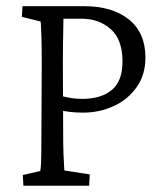

<svg xmlns="http://www.w3.org/2000/svg" viewBox="-20 -593 528 613"><path d="M54.7 0 52.7 -34.2 108.4 -46.9Q109.4 -50.8 110.4 -62Q111.3 -73.2 111.8 -102.1Q112.3 -130.9 112.3 -183.6L113.3 -393.6Q113.3 -445.3 112.3 -472.7Q111.3 -500 110.8 -510.7Q110.4 -521.5 109.4 -524.4L49.8 -539.1L51.8 -573.2H249Q338.9 -573.2 391.6 -530.8Q444.3 -488.3 444.3 -409.2Q444.3 -354.5 416.5 -314.9Q388.7 -275.4 343.3 -254.4Q297.9 -233.4 245.1 -233.4Q222.7 -233.4 202.6 -235.8Q182.6 -238.3 166 -241.2V-289.1Q191.4 -282.2 208.5 -279.8Q225.6 -277.3 242.2 -277.3Q302.7 -277.3 336.9 -305.7Q371.1 -334 371.1 -396.5Q371.1 -466.8 333.5 -500Q295.9 -533.2 241.2 -533.2H182.6Q182.6 -527.3 182.1 -505.9Q181.6 -484.4 181.2 -454.6Q180.7 -424.8 180.7 -393.6L181.6 -183.6Q181.6 -130.9 182.6 -103Q183.6 -75.2 184.6 -64Q185.5 -52.7 185.5 -48.8L266.6 -36.1L264.6 0Z"/></svg>

Font: Crimson Pro Light
Style: Regular
Weight: 300
Designer: Jacques Le Bailly
Foundry: Baron von Fonthausen
Version: Version 1.003